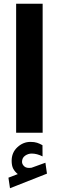

<svg xmlns="http://www.w3.org/2000/svg" viewBox="-20 -707 311 1022"><path d="M74.7 219.7Q58.1 206.1 50 190.2Q42 174.3 42 148.9Q42 105 72.5 76.7Q103 48.3 142.1 48.3Q163.6 48.3 177.5 53Q191.4 57.6 206.1 65.9L206.5 125.5Q176.8 110.4 148.9 110.4Q129.9 110.4 113.5 121.8Q97.2 133.3 97.2 155.3Q97.7 168 109.4 178.7Q121.1 189.5 146.5 186Q147 186 149.9 185.1L221.7 159.2L230 217.3L33.2 294.9L24.9 238.8ZM207 -687V-0.5H65.9V-687Z"/></svg>

Font: Vazirmatn UI FD Black
Style: Regular
Weight: 900
Designer: Saber Rastikerdar
Foundry: Saber Rastikerdar
Version: Version 33.003